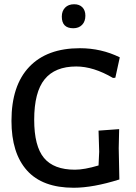

<svg xmlns="http://www.w3.org/2000/svg" viewBox="-20 -876 639 904"><path d="M329 -856Q354 -856 368 -841.5Q382 -827 382 -802Q382 -775 366.5 -759Q351 -743 325 -743Q271 -743 271 -798Q271 -824 286.5 -840Q302 -856 329 -856ZM356 -649Q457 -649 544 -606L523 -510L512 -509Q420 -563 339 -563Q239 -563 190 -502.5Q141 -442 141 -312Q141 -188 187 -132.5Q233 -77 333 -77Q377 -77 444 -97L447 -162L444 -261L541 -268L539 -178L542 -31Q418 8 327 8Q180 8 107 -73.5Q34 -155 34 -307Q34 -473 117.5 -561Q201 -649 356 -649Z"/></svg>

Font: Alegreya Sans Medium
Style: Regular
Weight: 500
Designer: Juan Pablo del Peral
Foundry: Huerta Tipografica
Version: Version 2.007